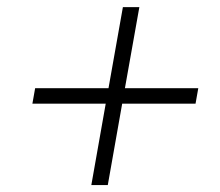

<svg xmlns="http://www.w3.org/2000/svg" viewBox="-20 -620 626 547"><path d="M240.2 -92.8 281.2 -324.7H72.3L80.1 -368.7H289.1L330.1 -599.6H377L335.9 -368.7H544.9L537.1 -324.7H328.1L287.1 -92.8Z"/></svg>

Font: Cascadia Mono NF ExtraLight
Style: Italic
Weight: 200
Italic angle: -10°
Monospace: yes
Designer: Aaron Bell
Foundry: Saja Typeworks
Version: Version 2404.023; ttfautohint (v1.8.4)